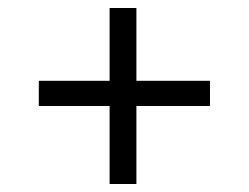

<svg xmlns="http://www.w3.org/2000/svg" viewBox="-20 -541 622 480"><path d="M254 -81V-276H77V-339H254V-521H321V-339H505V-276H321V-81Z"/></svg>

Font: Literata 12pt
Style: Regular
Weight: 400
Designer: Latin by Veronika Burian and Jose Scaglione. Greek by Irene Vlachou. Cyrillic by Vera Evstafieva.
Foundry: TypeTogether
Version: Version 3.002